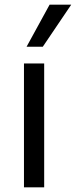

<svg xmlns="http://www.w3.org/2000/svg" viewBox="-20 -797 323 817"><path d="M82 -527H168V0H82ZM93 -598 191 -777H283L162 -598Z"/></svg>

Font: Be Vietnam
Style: Regular
Weight: 400
Designer: Gabriel Lam
Foundry: TypeRant
Version: Version 4.000